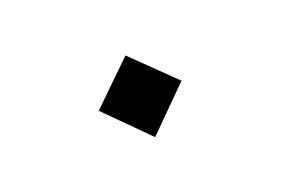

<svg xmlns="http://www.w3.org/2000/svg" viewBox="-39 -492 478 327"><g transform="rotate(-20 200.0 -328.0)"><path d="M200 -254 125 -329 200 -402 275 -329Z"/></g></svg>

Font: FiraGO Book
Style: Regular
Weight: 350
Designer: bBox Type
Foundry: bBox Type GmbH
Version: Version 1.001;PS 001.001;hotconv 1.0.88;makeotf.lib2.5.64775